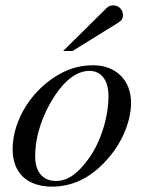

<svg xmlns="http://www.w3.org/2000/svg" viewBox="-20 -684 540 715"><path d="M468 -301C468 -389 408 -441 327 -441C286 -441 246 -432 207 -411C102 -355 27 -240 27 -128C27 -41 80 11 174 11C240 11 304 -14 362 -72C428 -137 468 -225 468 -301ZM384 -326C384 -250 356 -156 310 -93C271 -39 233 -10 189 -10C142 -10 111 -41 111 -101C111 -180 139 -259 185 -329C225 -389 269 -420 313 -420C356 -420 384 -387 384 -326ZM215 -494H250L421 -600C433 -607 438 -616 438 -628C438 -648 422 -664 402 -664C392 -664 384 -661 377 -654Z"/></svg>

Font: STIXGeneral
Style: Italic
Weight: 400
Italic angle: -16.33°
Designer: MicroPress Inc., with final additions and corrections provided by Coen Hoffman, Elsevier (retired)
Version: Version 1.1.0